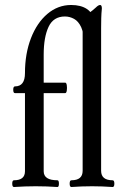

<svg xmlns="http://www.w3.org/2000/svg" viewBox="-20 -746 493 769"><path d="M36 3Q29 3 29 -10.5Q29 -24 36 -24Q80 -24 80 -60V-373H40Q33 -373 33 -386.5Q33 -400 40 -400Q80 -400 80 -453Q80 -531 104 -593Q128 -655 170 -690.5Q212 -726 265 -726Q304 -726 328 -710Q352 -694 352 -667L316 -570Q316 -614 305 -637.5Q294 -661 276.5 -670.5Q259 -680 240 -680Q194 -680 174.5 -638.5Q155 -597 155 -527V-415H241Q246 -415 247.5 -404.5Q249 -394 247.5 -383.5Q246 -373 241 -373H155V-60Q155 -24 210 -24Q216 -24 216 -10.5Q216 3 210 3Q167 0 123 0Q80 0 36 3ZM266 3Q259 3 259 -10.5Q259 -24 266 -24Q311 -24 311 -62V-678Q324 -685 337.5 -694.5Q351 -704 364 -716Q374 -726 381 -726Q388 -726 388 -712Q386 -693 385.5 -673Q385 -653 385 -633V-62Q385 -24 431 -24Q438 -24 438 -10.5Q438 3 431 3Q389 0 349 0Q307 0 266 3Z"/></svg>

Font: Junicode Two Beta Condensed
Style: Regular
Weight: 400
Width: 3
Designer: Peter S. Baker
Foundry: Briery Creek Software
Version: Version 1.053; ttfautohint (v1.8.4)